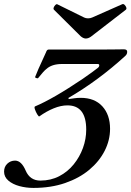

<svg xmlns="http://www.w3.org/2000/svg" viewBox="-41 -909 644 942"><path d="M123 13Q87 13 54 4Q21 -5 0 -23Q-21 -41 -21 -67Q-21 -91 -5 -106Q11 -121 33 -121Q64 -121 85 -72Q106 -23 157 -23Q208 -23 249.5 -44.5Q291 -66 320.5 -102.5Q350 -139 366 -183Q382 -227 382 -273Q382 -392 290 -392Q258 -392 222.5 -377.5Q187 -363 152 -338Q149 -336 142 -347.5Q135 -359 130.5 -372Q126 -385 131 -387Q174 -405 233 -439Q292 -473 366 -523Q396 -544 410.5 -554.5Q425 -565 439 -576Q446 -581 446 -589Q446 -595 438 -595H263Q213 -595 186 -570Q174 -561 147 -527Q145 -523 137 -526Q129 -529 132 -533Q133 -537 147.5 -570.5Q162 -604 185 -653Q189 -666 198 -666Q211 -666 224.5 -666Q238 -666 244 -666H468Q501 -666 527.5 -666.5Q554 -667 567 -667Q583 -667 583 -655Q583 -643 574 -635Q443 -515 294 -428L297 -423Q311 -425 325 -427Q339 -429 355 -429Q423 -429 461 -387.5Q499 -346 499 -277Q499 -221 472.5 -169Q446 -117 397 -76Q348 -35 278.5 -11Q209 13 123 13ZM380 -720Q368 -720 355 -731L224 -861Q220 -865 222.5 -872Q225 -879 230.5 -884.5Q236 -890 240 -888L372 -823Q380 -819 391 -819Q402 -819 411 -823L558 -888Q564 -891 570 -885.5Q576 -880 578.5 -872.5Q581 -865 576 -861L405 -729Q392 -720 380 -720Z"/></svg>

Font: Junicode SmExp
Style: Bold Italic
Weight: 700
Width: 6
Italic angle: -11°
Designer: Peter S. Baker
Version: Version 2.205; ttfautohint (v1.8.4)